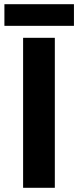

<svg xmlns="http://www.w3.org/2000/svg" viewBox="-20 -894 372 914"><path d="M90 0H241V-714H90ZM1 -874V-771H332V-874Z"/></svg>

Font: Passageway
Style: Regular
Weight: 700
Foundry: Ascender Corporation
Version: Version 1.11